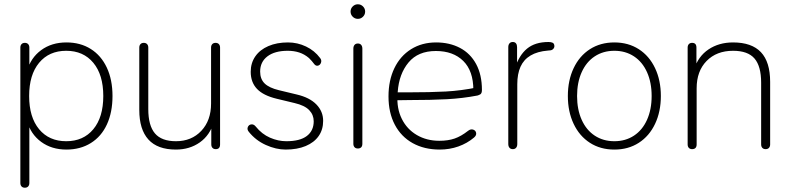

<svg xmlns="http://www.w3.org/2000/svg" viewBox="-20 -690 3697 896"><path d="M75 164V-468Q75 -478 80.5 -484Q86 -490 96 -490Q106 -490 111.5 -484Q117 -478 117 -468V-358H106Q123 -420 172 -456Q221 -492 290 -492Q355 -492 403.5 -461.5Q452 -431 478.5 -374.5Q505 -318 505 -242Q505 -166 479 -109.5Q453 -53 404 -22.5Q355 8 290 8Q221 8 172 -28Q123 -64 106 -126H117V164Q117 174 111.5 180Q106 186 96 186Q86 186 80.5 180Q75 174 75 164ZM462 -242Q462 -341 415.5 -397Q369 -453 289 -453Q209 -453 162.5 -397Q116 -341 116 -242Q116 -143 162.5 -87Q209 -31 289 -31Q369 -31 415.5 -87Q462 -143 462 -242Z M630 -177V-468Q630 -478 635.5 -484Q641 -490 651 -490Q661 -490 666.5 -484Q672 -478 672 -468V-181Q672 -104 703 -67.5Q734 -31 801 -31Q874 -31 919.5 -79.5Q965 -128 965 -207V-468Q965 -478 970.5 -484Q976 -490 986 -490Q996 -490 1001.5 -484Q1007 -478 1007 -468V-16Q1007 -5 1002 0.5Q997 6 987 6Q977 6 971.5 0Q966 -6 966 -16V-121H978Q960 -59 912.5 -25.5Q865 8 801 8Q715 8 672.5 -39Q630 -86 630 -177Z M1141 -75Q1132 -86 1136.5 -97Q1141 -108 1152.5 -109.5Q1164 -111 1173 -100Q1202 -64 1240 -47.5Q1278 -31 1316 -31Q1380 -31 1412 -55.5Q1444 -80 1444 -124Q1444 -154 1423 -176Q1402 -198 1355 -209L1272 -229Q1209 -244 1179.5 -275Q1150 -306 1150 -355Q1150 -396 1171.5 -427Q1193 -458 1232.5 -475Q1272 -492 1324 -492Q1368 -492 1408 -473Q1448 -454 1474 -419Q1482 -409 1478 -397.5Q1474 -386 1463.5 -383.5Q1453 -381 1444 -394Q1437 -404 1422 -419Q1401 -437 1376.5 -445Q1352 -453 1323 -453Q1262 -453 1228 -427Q1194 -401 1194 -356Q1194 -321 1215 -300.5Q1236 -280 1282 -269L1365 -249Q1425 -235 1456.5 -202.5Q1488 -170 1488 -126Q1488 -85 1467 -55Q1446 -25 1406.5 -8.5Q1367 8 1313 8Q1268 8 1220.5 -13.5Q1173 -35 1141 -75Z M1629 -19V-463Q1629 -474 1634.5 -480.5Q1640 -487 1650 -487Q1660 -487 1665.5 -480.5Q1671 -474 1671 -463V-19Q1671 -8 1665.5 -2.5Q1660 3 1650 3Q1640 3 1634.5 -3Q1629 -9 1629 -19ZM1616 -636Q1616 -650 1626 -660Q1636 -670 1650 -670Q1664 -670 1674 -660Q1684 -650 1684 -636Q1684 -622 1674 -612Q1664 -602 1650 -602Q1636 -602 1626 -612Q1616 -622 1616 -636Z M1793 -240Q1793 -315 1820.5 -372Q1848 -429 1898.5 -460.5Q1949 -492 2015 -492Q2078 -492 2126.5 -466.5Q2175 -441 2202 -391Q2229 -341 2229 -270Q2229 -262 2227 -257Q2225 -252 2221 -249.5Q2217 -247 2211 -245L2207 -244Q2139 -231 2065.5 -227Q1992 -223 1888 -223Q1854 -223 1819 -222L1820 -259H1881Q1989 -259 2061 -263Q2133 -267 2206 -282L2189 -270Q2189 -359 2142 -405.5Q2095 -452 2014 -452Q1931 -452 1886.5 -398.5Q1842 -345 1836 -261L1835 -246Q1831 -184 1855 -135.5Q1879 -87 1925 -60Q1971 -33 2030 -33Q2071 -33 2101.5 -43.5Q2132 -54 2165 -80Q2177 -89 2188.5 -85Q2200 -81 2202 -69.5Q2204 -58 2192 -48Q2160 -21 2119 -6.5Q2078 8 2032 8Q1960 8 1906 -22Q1852 -52 1822.5 -108Q1793 -164 1793 -240Z M2352 -18V-470Q2352 -481 2357.5 -487.5Q2363 -494 2373 -494Q2383 -494 2388 -487.5Q2393 -481 2393 -470V-371H2383Q2402 -432 2439.5 -463Q2477 -494 2540 -494Q2552 -494 2559 -490.5Q2566 -487 2567 -477Q2568 -469 2562.5 -462.5Q2557 -456 2548 -455L2537 -454Q2488 -450 2456 -431Q2424 -412 2409 -378.5Q2394 -345 2394 -297V-18Q2394 -7 2388.5 -0.5Q2383 6 2373 6Q2363 6 2357.5 -0.5Q2352 -7 2352 -18Z M2630 -242Q2630 -315 2657 -372Q2684 -429 2733 -460.5Q2782 -492 2847 -492Q2912 -492 2961 -460.5Q3010 -429 3037 -372Q3064 -315 3064 -242Q3064 -169 3037 -112Q3010 -55 2961 -23.5Q2912 8 2847 8Q2782 8 2733 -23.5Q2684 -55 2657 -112Q2630 -169 2630 -242ZM3021 -242Q3021 -305 2999.5 -353Q2978 -401 2938.5 -427Q2899 -453 2847 -453Q2795 -453 2755.5 -427Q2716 -401 2694.5 -353Q2673 -305 2673 -242Q2673 -179 2694.5 -131Q2716 -83 2755.5 -57Q2795 -31 2847 -31Q2899 -31 2938.5 -57Q2978 -83 2999.5 -131Q3021 -179 3021 -242Z M3189 -16V-468Q3189 -478 3194.5 -484Q3200 -490 3210 -490Q3220 -490 3225 -484.5Q3230 -479 3230 -468V-366H3219Q3238 -427 3286.5 -459.5Q3335 -492 3401 -492Q3488 -492 3531 -446.5Q3574 -401 3574 -308V-16Q3574 -6 3568.5 0Q3563 6 3553 6Q3543 6 3537.5 0Q3532 -6 3532 -16V-304Q3532 -381 3501 -417Q3470 -453 3401 -453Q3324 -453 3277.5 -405.5Q3231 -358 3231 -278V-16Q3231 -5 3225.5 0.5Q3220 6 3210 6Q3200 6 3194.5 0Q3189 -6 3189 -16Z"/></svg>

Font: SN Pro Thin
Style: Regular
Weight: 200
Designer: Tobias Whetton
Foundry: Supernotes
Version: Version 1.003;Glyphs 3.3 (3324)